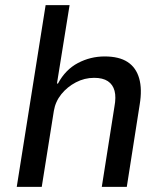

<svg xmlns="http://www.w3.org/2000/svg" viewBox="-20 -725 634 745"><path d="M45 0 157 -705H250L201 -401H205Q234 -455 282.5 -480.5Q331 -506 386 -506Q442 -506 475 -484.5Q508 -463 520 -421Q532 -379 522 -319L472 0H375L424 -311Q431 -348 424.5 -372.5Q418 -397 398.5 -410Q379 -423 345 -423Q308 -423 274.5 -405.5Q241 -388 218 -359.5Q195 -331 189 -295L142 0Z"/></svg>

Font: Nunito Sans 7pt SemiCondensed Medium
Style: Italic
Weight: 500
Width: 4
Italic angle: -9°
Designer: Vernon Adams
Foundry: Vernon Adams
Version: Version 3.101;gftools[0.9.27]